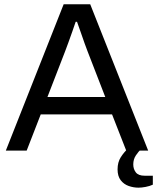

<svg xmlns="http://www.w3.org/2000/svg" viewBox="-20 -706 736 900"><path d="M7.3 0 278.4 -686H402.9L674.6 0H571.7L505.2 -169.9H171L105 0ZM202.4 -251.4H473.4L390.1 -466.4Q385.6 -478 376.9 -501.9Q368.2 -525.8 358.8 -553.6Q349.4 -581.5 341.1 -603.8H334.7Q328.2 -584.2 319 -558.2Q309.8 -532.2 300.9 -507.6Q292 -483 285.6 -466.4ZM629.2 173.7Q605.6 173.7 583 165.7Q560.4 157.7 545.7 138.7Q531.1 119.6 531.1 87.9Q531.1 54.6 546.2 30.8Q561.4 7 582.3 -12H640.5V-6.2Q629.6 3.8 617.1 22.2Q604.7 40.5 604.7 64.8Q604.7 86.1 616.6 101.9Q628.6 117.7 658.4 117.7H696.4V159.7Q681.2 166.7 662.3 170.2Q643.5 173.7 629.2 173.7Z"/></svg>

Font: Archivo Variable SemiBold
Style: Regular
Weight: 600
Designer: Hector Gatti
Foundry: Omnibus-Type
Version: Version 2.001